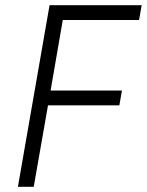

<svg xmlns="http://www.w3.org/2000/svg" viewBox="-20 -720 566 740"><path d="M110 0 165 -314H440L450 -371H175L222 -643H516L526 -700H171L49 0Z"/></svg>

Font: Fixel Text 20240404 Light
Style: Italic
Weight: 300
Width: 4
Italic angle: -10°
Designer: AlfaBravo + MacPaw
Foundry: Kyrylo Tkachov, Marchela Mozhyna, Serhii Makarenko, Maria Weinstein, Zakhar Kryvoshyya
Version: Version 1.211;Glyphs 3.2 (3225)